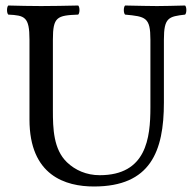

<svg xmlns="http://www.w3.org/2000/svg" viewBox="-20 -667 701 697"><path d="M172 -523C172 -606 187 -611 264 -614C270 -620 270 -641 264 -647C217 -646 168.4 -645 129 -645C90 -645 49 -646 10 -647C4 -641 4 -620 10 -614C70 -611 87 -606 87 -523V-233C87 -29 218.5 10 321 10C526 10 575 -117 575 -295V-523C575 -603.3 592 -607 652 -614C658 -620 658 -641 652 -647C614 -646 573.2 -645 550 -645C528.5 -645 480 -646 434 -647C428 -641 428 -620 434 -614C509 -607 526 -604 526 -523V-277C526 -165 511 -31 342 -31C294 -31 253.1 -49.1 223 -78C174 -125 172 -201 172 -266Z"/></svg>

Font: Libertinus Serif
Style: Regular
Weight: 400
Designer: Philipp H. Poll
Foundry: Khaled Hosny
Version: Version 6.2